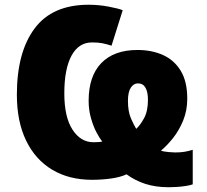

<svg xmlns="http://www.w3.org/2000/svg" viewBox="-20 -745 869 806"><path d="M766.1 -331.1Q766.1 -280.8 748.8 -238.8Q731.4 -196.8 706.1 -165Q680.7 -133.3 655.8 -112.8Q666.5 -108.4 687.5 -106.7Q708.5 -105 714.8 -105Q737.8 -105 754.9 -107.9Q772 -110.8 789.1 -116.2V28.8Q779.3 32.7 760.5 35.6Q741.7 38.6 722.2 39.8Q702.6 41 689 41Q633.8 41 590.6 27.1Q547.4 13.2 511.2 -13.2Q484.9 -1 446 4.4Q407.2 9.8 366.2 9.8Q270 9.8 199.2 -32.5Q128.4 -74.7 89.6 -154.8Q50.8 -234.9 50.8 -347.2Q50.8 -525.4 125 -625.2Q199.2 -725.1 352.1 -725.1Q394 -725.1 435.5 -717.3Q477.1 -709.5 495.1 -702.1L448.2 -553.2Q427.2 -560.1 409.4 -563.5Q391.6 -566.9 366.2 -566.9Q310.1 -566.9 280 -511Q250 -455.1 250 -353Q250 -253.4 284.4 -200.7Q318.8 -147.9 372.1 -147.9Q398.4 -147.9 409.2 -150.9Q399.4 -162.6 385.7 -188Q372.1 -213.4 362.1 -248.3Q352.1 -283.2 352.1 -321.8Q352.1 -425.3 405.3 -480.2Q458.5 -535.2 557.1 -535.2Q616.7 -535.2 663.8 -514.2Q710.9 -493.2 738.5 -448.2Q766.1 -403.3 766.1 -331.1ZM601.1 -326.2Q601.1 -358.4 590.8 -376.7Q580.6 -395 559.1 -395Q541 -395 529.1 -377Q517.1 -358.9 517.1 -321.8Q517.1 -276.4 530 -247.3Q543 -218.3 551.8 -204.1Q567.9 -218.3 584.5 -248.3Q601.1 -278.3 601.1 -326.2Z"/></svg>

Font: Open Sans ExtraBold
Style: Regular
Weight: 800
Designer: Monotype Design Team
Foundry: Monotype Imaging Inc.
Version: Version 3.003; ttfautohint (v1.8.4)